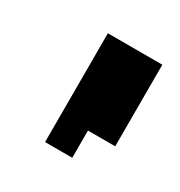

<svg xmlns="http://www.w3.org/2000/svg" viewBox="-65 -621 273 291"><g transform="rotate(30 71.5 -476.0)"><path d="M47.6 -571.4H95.2V-523.8H47.6ZM47.6 -523.8H95.2V-476.2H47.6ZM47.6 -476.2H95.2V-428.6H47.6ZM95.2 -476.2H142.9V-428.6H95.2ZM95.2 -523.8H142.9V-476.2H95.2ZM95.2 -571.4H142.9V-523.8H95.2ZM47.6 -428.6H95.2V-381H47.6Z"/></g></svg>

Font: Jacquard 12
Style: Regular
Weight: 400
Designer: Sarah Cadigan-Fried
Version: Version 1.000; ttfautohint (v1.8.4.7-5d5b)